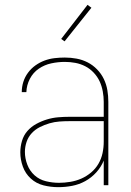

<svg xmlns="http://www.w3.org/2000/svg" viewBox="-20 -766 540 794"><path d="M221 8Q190 8 160 0.5Q130 -7 107.5 -27.5Q85 -48 74.5 -77Q64 -106 64 -136Q64 -160 71 -183.5Q78 -207 93.5 -224.5Q109 -242 130 -253.5Q151 -265 174 -272Q197 -279 220.5 -281Q244 -283 268 -283H409V-345Q409 -366 405 -388Q401 -410 392 -429.5Q383 -449 367.5 -465.5Q352 -482 332.5 -492Q313 -502 291.5 -506Q270 -510 248 -510Q220 -510 192 -504Q164 -498 140.5 -482Q117 -466 103.5 -440Q90 -414 89 -385H70Q70 -407 76.5 -427.5Q83 -448 96 -465.5Q109 -483 126.5 -495.5Q144 -508 164 -515.5Q184 -523 205.5 -525.5Q227 -528 248 -528Q273 -528 297 -523.5Q321 -519 342.5 -508Q364 -497 381.5 -479Q399 -461 409.5 -439Q420 -417 424 -393Q428 -369 428 -345V0H409V-102Q398 -75 378 -53Q358 -31 332.5 -17Q307 -3 278.5 2.5Q250 8 221 8ZM224 -10Q247 -10 271 -14Q295 -18 316.5 -27.5Q338 -37 356.5 -52.5Q375 -68 387 -88.5Q399 -109 404 -132.5Q409 -156 409 -180V-265H268Q247 -265 226 -263.5Q205 -262 184.5 -256Q164 -250 145 -240.5Q126 -231 111.5 -215.5Q97 -200 90 -179.5Q83 -159 83 -138Q83 -111 93 -85Q103 -59 123 -41Q143 -23 170 -16.5Q197 -10 224 -10ZM247 -595 233 -605 342 -746 358 -734Z"/></svg>

Font: Zed Mono Thin
Style: Regular
Weight: 100
Monospace: yes
Designer: Belleve Invis
Foundry: Belleve Invis
Version: Version 1.0.0; ttfautohint (v1.8.4)